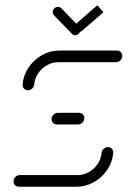

<svg xmlns="http://www.w3.org/2000/svg" viewBox="-20 -711 486 731"><path d="M391.1 -151.1Q397 -151.1 401.9 -148.1Q406.7 -145.2 409.1 -140Q411.5 -134.8 411.1 -128.9Q408.1 -94.1 388.3 -64.4Q368.5 -34.8 337.2 -17.4Q305.9 0 271.1 0H51.9Q45.9 0 40.9 -3Q35.9 -5.9 33.5 -11.1Q31.1 -16.3 31.5 -22.2Q31.9 -28.1 35.4 -33.3Q38.9 -38.5 44.3 -41.5Q49.6 -44.4 55.6 -44.4H274.8Q297.8 -44.4 318.1 -55.7Q338.5 -67 351.7 -86.5Q364.8 -105.9 366.7 -128.9Q367 -134.8 370.6 -140Q374.1 -145.2 379.6 -148.1Q385.2 -151.1 391.1 -151.1ZM301.1 -259.3Q300.7 -253.3 297.2 -248.1Q293.7 -243 288.3 -240Q283 -237 277 -237H196.7Q190.7 -237 185.7 -240Q180.7 -243 178.3 -248.1Q175.9 -253.3 176.3 -259.3Q176.7 -265.2 180.2 -270.4Q183.7 -275.6 189.1 -278.5Q194.4 -281.5 200.4 -281.5H280.7Q286.7 -281.5 291.7 -278.5Q296.7 -275.6 299.1 -270.4Q301.5 -265.2 301.1 -259.3ZM86.3 -367.4Q80.4 -367.4 75.4 -370.4Q70.4 -373.3 68 -378.5Q65.6 -383.7 65.9 -389.6Q68.9 -424.4 88.9 -454.1Q108.9 -483.7 140 -501.1Q171.1 -518.5 205.9 -518.5H425.2Q431.1 -518.5 436.1 -515.6Q441.1 -512.6 443.5 -507.4Q445.9 -502.2 445.6 -496.3Q445.2 -490.4 441.7 -485.2Q438.1 -480 432.8 -477Q427.4 -474.1 421.5 -474.1H202.2Q179.3 -474.1 158.9 -462.8Q138.5 -451.5 125.4 -432Q112.2 -412.6 110.4 -389.6Q110 -383.7 106.5 -378.5Q103 -373.3 97.6 -370.4Q92.2 -367.4 86.3 -367.4ZM180.7 -666.3Q181.5 -674.1 187.4 -679.4Q193.3 -684.8 201.1 -684.8Q208.1 -684.8 213.3 -679.6L281.9 -608.9Q284.1 -606.3 285.4 -602.8Q286.7 -599.3 286.3 -595.6Q285.6 -587.8 279.6 -582.4Q273.7 -577 265.9 -577Q258.5 -577 254.1 -582.2L185.2 -653Q183 -655.6 181.7 -659.1Q180.4 -662.6 180.7 -666.3ZM373.7 -664.4 293.3 -594.4Q288.1 -589.3 280.4 -589.3Q272.6 -589.3 267.8 -594.6Q263 -600 263.7 -607.8Q264.1 -611.5 265.7 -615Q267.4 -618.5 270.4 -621.1L350.7 -691.1Z"/></svg>

Font: 26F Galaxy Sans Oblique
Style: Regular
Weight: 400
Italic angle: -5°
Designer: C₂₉H₂₅N₃O₅
Version: Version 1.200;FEAKit 1.0